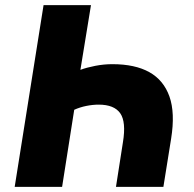

<svg xmlns="http://www.w3.org/2000/svg" viewBox="-20 -725 751 745"><path d="M37 0 149 -705H333L292 -454Q316 -463 349.5 -469.5Q383 -476 416 -476Q504 -476 559.5 -445Q615 -414 637.5 -350.5Q660 -287 644 -187L614 0H430L457 -173Q470 -252 446.5 -285.5Q423 -319 363 -319Q340 -319 315 -314Q290 -309 268 -299L221 0Z"/></svg>

Font: Nunito Sans 7pt SemiCondensed Black
Style: Italic
Weight: 900
Width: 4
Italic angle: -9°
Designer: Vernon Adams
Foundry: Vernon Adams
Version: Version 3.101;gftools[0.9.27]